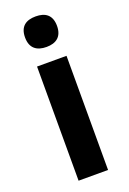

<svg xmlns="http://www.w3.org/2000/svg" viewBox="-147 -811 579 863"><g transform="rotate(-20 142.5 -380.0)"><path d="M143 -760C97 -760 66 -740 66 -687C66 -635 97 -614 143 -614C188 -614 219 -635 219 -687C219 -740 188 -760 143 -760ZM213 -546H72V0H213Z"/></g></svg>

Font: Noto Sans Kannada SemiCondensed
Style: Bold
Weight: 700
Width: 4
Designer: Jelle Bosma - Monotype Design Team
Foundry: Monotype Imaging Inc.
Version: Version 2.005